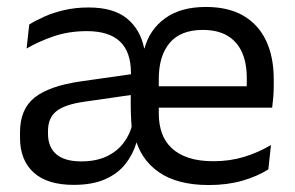

<svg xmlns="http://www.w3.org/2000/svg" viewBox="-20 -521 849 552"><path d="M580.5 11Q489.5 11 436 -26.5Q382.5 -64 367 -131L359 -147.5Q357 -173 356.2 -197.8Q355.5 -222.5 356 -250L356.5 -311Q356.5 -372 324.8 -401.8Q293 -431.5 230 -431.5Q177.5 -431.5 134 -416.5Q90.5 -401.5 56.5 -381.5L64 -450.5Q82.5 -462 107.5 -473.2Q132.5 -484.5 164.8 -492Q197 -499.5 235 -499.5Q306 -499.5 344.8 -468Q383.5 -436.5 394.5 -382H395.5Q410 -436 454.8 -468.5Q499.5 -501 572 -501Q636.5 -501 679.8 -475.8Q723 -450.5 745 -404Q767 -357.5 767 -293V-275Q767 -259 765.8 -243Q764.5 -227 762.5 -211.5H688Q689 -235.5 689.2 -256.8Q689.5 -278 689.5 -296.5Q689.5 -341 675.2 -371.8Q661 -402.5 633 -418.8Q605 -435 563 -435Q499.5 -435 468 -397.8Q436.5 -360.5 436.5 -294V-246.5V-236.5V-194.5Q436.5 -163.5 445.5 -138.2Q454.5 -113 473.8 -95Q493 -77 522.8 -67.2Q552.5 -57.5 593.5 -57.5Q641 -57.5 681.8 -70Q722.5 -82.5 759 -104L751.5 -34Q719 -13.5 675.8 -1.2Q632.5 11 580.5 11ZM191.5 10.5Q116 10.5 76.8 -25Q37.5 -60.5 37.5 -125.5V-140Q37.5 -207.5 79.8 -240.8Q122 -274 212 -287L366.5 -309L371 -250L222 -228.5Q166 -220.5 142 -201.2Q118 -182 118 -144.5V-136.5Q118 -98 142 -77.5Q166 -57 213.5 -57Q255.5 -57 285.8 -71Q316 -85 335 -109.8Q354 -134.5 360.5 -164.5L387 -111.5H372.5Q362.5 -77.5 340.8 -49.8Q319 -22 282.5 -5.8Q246 10.5 191.5 10.5ZM745.5 -211.5H398.5V-273H745.5Z"/></svg>

Font: Anek Malayalam
Style: Regular
Weight: 400
Version: Version 1.003